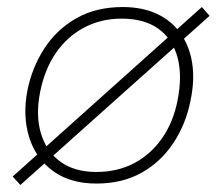

<svg xmlns="http://www.w3.org/2000/svg" viewBox="-20 -516 627 546"><path d="M38 10 16 -14 554 -496 576 -471ZM254 6Q180 6 131 -29.5Q82 -65 63 -125.5Q44 -186 58 -259Q71 -324 106 -378Q141 -432 197 -464Q253 -496 329 -496Q385 -496 426.5 -476.5Q468 -457 493.5 -421Q519 -385 526.5 -336.5Q534 -288 522 -231Q509 -164 473.5 -110Q438 -56 383 -25Q328 6 254 6ZM254 -27Q314 -27 361.5 -52Q409 -77 441 -123Q473 -169 485 -231Q499 -302 484.5 -354Q470 -406 430 -434.5Q390 -463 326 -463Q267 -463 219 -437.5Q171 -412 139 -365.5Q107 -319 94 -254Q81 -188 96.5 -136.5Q112 -85 152 -56Q192 -27 254 -27Z"/></svg>

Font: REM Medium Thin
Style: Italic
Weight: 250
Italic angle: -11°
Version: Version 1.005;gftools[0.9.28]